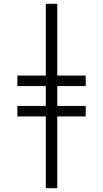

<svg xmlns="http://www.w3.org/2000/svg" viewBox="-20 -843 540 1006"><path d="M220 143V-233H71V-288H220V-392H71V-447H220V-823H280V-447H429V-392H280V-288H429V-233H280V143Z"/></svg>

Font: Iosevka Curly Slab Light
Style: Regular
Weight: 300
Monospace: yes
Designer: Belleve Invis
Foundry: Belleve Invis
Version: Version 22.1.2; ttfautohint (v1.8.4)